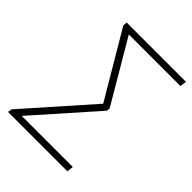

<svg xmlns="http://www.w3.org/2000/svg" viewBox="-197 -786 890 890"><g transform="rotate(45 248.5 -341.0)"><path d="M497 -682 492 -650H154L334 -344L332 -328L70 -32H405L401 0H12L15 -20L297 -339L106 -662L108 -682Z"/></g></svg>

Font: Fira Sans UltraLight
Style: Italic
Weight: 200
Italic angle: -8°
Designer: Carrois Corporate & Edenspiekermann AG
Foundry: Carrois Corporate GbR & Edenspiekermann AG
Version: Version 4.203;PS 004.203;hotconv 1.0.88;makeotf.lib2.5.64775